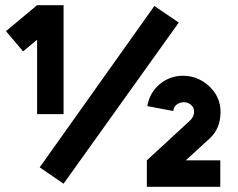

<svg xmlns="http://www.w3.org/2000/svg" viewBox="-20 -720 917 740"><path d="M685 -428Q634 -428 595 -395Q556 -362 548 -311L648 -292Q649 -308 661 -317Q673 -326 689 -326Q704 -326 716 -316Q728 -306 728 -289Q728 -271 713 -256L546 -102V0H829V-102H696L791 -189Q830 -227 830 -289Q830 -346 787 -387Q743 -428 685 -428ZM575 -697 133 -75 225 -12 669 -633ZM123 -700 3 -600 69 -522 123 -567V-280H225V-700Z"/></svg>

Font: Unageo
Style: Black
Weight: 900
Designer: Richard Sepsi
Foundry: Richard Sepsi
Version: Version 2.000